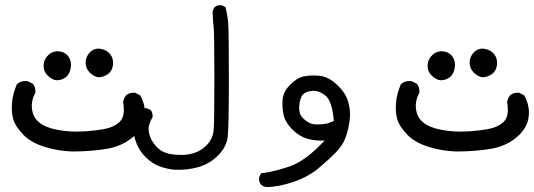

<svg xmlns="http://www.w3.org/2000/svg" viewBox="-20 -418 2086 750"><path d="M262.7 173.8Q206.1 171.9 153.3 155.3Q100.6 138.7 71.3 108.4Q42 78.1 33.2 52.2Q24.4 26.4 26.4 -10.7Q28.3 -47.9 45.9 -88.9Q63.5 -104.5 88.9 -100.6L108.4 -90.8Q120.1 -77.1 118.2 -55.7Q100.6 -24.4 105 8.3Q109.4 41 133.3 60.5Q157.2 80.1 203.1 88.9Q249 97.7 295.4 95.7Q341.8 93.8 382.8 86.9Q423.8 80.1 447.3 58.1Q470.7 36.1 460.9 -18.6Q462.9 -34.2 472.7 -45.9Q486.3 -57.6 507.8 -55.7L527.3 -45.9Q550.8 -4.9 544.9 39.6Q539.1 84 497.1 119.1Q455.1 154.3 392.6 164.1Q330.1 173.8 262.7 173.8ZM200.2 -104.5Q182.6 -106.4 166 -123Q149.4 -139.6 150.4 -163.1Q151.4 -186.5 168.9 -203.1Q186.5 -219.7 210.9 -217.3Q235.4 -214.8 248 -195.8Q260.7 -176.8 256.3 -152.3Q252 -127.9 236.8 -116.2Q221.7 -104.5 200.2 -104.5ZM363.3 -116.2Q343.8 -120.1 328.6 -136.7Q313.5 -153.3 314.5 -175.8Q315.4 -198.2 332.5 -214.8Q349.6 -231.4 374 -227.1Q398.4 -222.7 411.1 -205.6Q423.8 -188.5 421.4 -165Q418.9 -141.6 401.9 -128.9Q384.8 -116.2 363.3 -116.2Z M663.1 245.1Q630.9 242.2 602.5 231.4Q574.2 220.7 549.3 196.3Q524.4 171.9 511.7 138.2Q499 104.5 501 70.3Q502.9 36.1 524.4 13.7Q536.1 2.9 553.7 4.9L568.4 11.7Q577.1 22.5 576.2 39.1Q557.6 70.3 561 95.2Q564.5 120.1 580.6 142.1Q596.7 164.1 613.8 172.9Q630.9 181.6 650.9 184.6Q670.9 187.5 695.8 187Q720.7 186.5 746.1 176.8Q771.5 167 791.5 144.5Q811.5 122.1 814.5 91.8Q817.4 61.5 817.4 -111.3Q817.4 -284.2 814.5 -312.5Q811.5 -340.8 810.5 -370.1Q811.5 -381.8 819.3 -390.6Q829.1 -399.4 845.7 -397.5L860.4 -390.6Q869.1 -359.4 871.6 -324.7Q874 -290 874 -106.9Q874 76.2 869.6 115.7Q865.2 155.3 832.5 188.5Q799.8 221.7 755.9 234.4Q711.9 247.1 663.1 245.1Z M1021.5 312.5Q1008.8 311.5 1000 303.7Q990.2 292 992.2 274.4L1000 258.8Q1046.9 253.9 1110.4 232.4Q1173.8 210.9 1248 130.9Q1212.9 132.8 1181.2 124Q1149.4 115.2 1122.6 88.4Q1095.7 61.5 1088.9 35.2Q1082 8.8 1083.5 -24.9Q1085 -58.6 1112.8 -86.4Q1140.6 -114.3 1166.5 -119.6Q1192.4 -125 1227.1 -122.1Q1261.7 -119.1 1295.9 -87.4Q1330.1 -55.7 1340.3 -20Q1350.6 15.6 1345.7 52.7Q1340.8 89.8 1329.6 120.1Q1318.4 150.4 1291 178.2Q1263.7 206.1 1224.1 239.3Q1184.6 272.5 1126 292.5Q1067.4 312.5 1021.5 312.5ZM1258.8 64.5 1284.2 54.7Q1277.3 -24.4 1251 -44.9Q1224.6 -65.4 1199.7 -63Q1174.8 -60.5 1164.1 -49.8Q1153.3 -39.1 1149.4 -9.3Q1145.5 20.5 1158.7 37.6Q1171.9 54.7 1191.9 63.5Q1211.9 72.3 1258.8 64.5Z M1762.7 173.8Q1706.1 171.9 1653.3 155.3Q1600.6 138.7 1571.3 108.4Q1542 78.1 1533.2 52.2Q1524.4 26.4 1526.4 -10.7Q1528.3 -47.9 1545.9 -88.9Q1563.5 -104.5 1588.9 -100.6L1608.4 -90.8Q1620.1 -77.1 1618.2 -55.7Q1600.6 -24.4 1605 8.3Q1609.4 41 1633.3 60.5Q1657.2 80.1 1703.1 88.9Q1749 97.7 1795.4 95.7Q1841.8 93.8 1882.8 86.9Q1923.8 80.1 1947.3 58.1Q1970.7 36.1 1960.9 -18.6Q1962.9 -34.2 1972.7 -45.9Q1986.3 -57.6 2007.8 -55.7L2027.3 -45.9Q2050.8 -4.9 2044.9 39.6Q2039.1 84 1997.1 119.1Q1955.1 154.3 1892.6 164.1Q1830.1 173.8 1762.7 173.8ZM1700.2 -104.5Q1682.6 -106.4 1666 -123Q1649.4 -139.6 1650.4 -163.1Q1651.4 -186.5 1668.9 -203.1Q1686.5 -219.7 1710.9 -217.3Q1735.4 -214.8 1748 -195.8Q1760.7 -176.8 1756.3 -152.3Q1752 -127.9 1736.8 -116.2Q1721.7 -104.5 1700.2 -104.5ZM1863.3 -116.2Q1843.8 -120.1 1828.6 -136.7Q1813.5 -153.3 1814.5 -175.8Q1815.4 -198.2 1832.5 -214.8Q1849.6 -231.4 1874 -227.1Q1898.4 -222.7 1911.1 -205.6Q1923.8 -188.5 1921.4 -165Q1918.9 -141.6 1901.9 -128.9Q1884.8 -116.2 1863.3 -116.2Z"/></svg>

Font: NaikaiFont
Style: Regular
Weight: 400
Version: Version 1.67